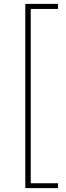

<svg xmlns="http://www.w3.org/2000/svg" viewBox="-20 -800 339 987"><path d="M110 167H278V142H138V-754H278V-780H110Z"/></svg>

Font: Genne Gothic ExtraLight
Style: Regular
Weight: 250
Designer: Ryoko NISHIZUKA (kana & ideographs); Paul D. Hunt (Latin, Greek & Cyrillic); Wenlong ZHANG (bopomofo); Sandoll Communica
Foundry: Adobe Systems Incorporated
Version: Version 1.004;PS 1.004;hotconv 16.6.51;makeotf.lib2.5.65220